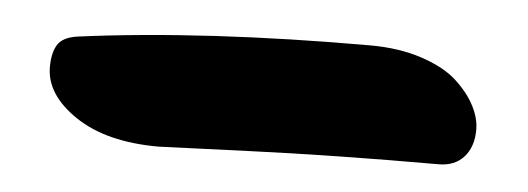

<svg xmlns="http://www.w3.org/2000/svg" viewBox="-28 32 756 275"><g transform="rotate(5 350.0 169.5)"><path d="M206.1 254.9Q130.9 254.9 85.9 224.6Q41 194.3 41 154.8Q41 134.3 48.3 122.6Q55.7 110.8 77.1 107.9Q258.3 84 495.1 84Q537.1 84 570.1 95Q603 106 621.1 122.8Q639.2 139.6 648.2 157.2Q657.2 174.8 657.2 190.9Q657.2 215.8 644 230.5Q630.9 245.1 607.9 245.1Q457 245.1 333.5 250Q210 254.9 206.1 254.9Z"/></g></svg>

Font: Shantell Sans Bouncy
Style: Regular
Weight: 800
Designer: Stephen Nixon, Anya Danilova, Shantell Martin
Foundry: Arrow Type
Version: Version 1.006;[9816181b4]